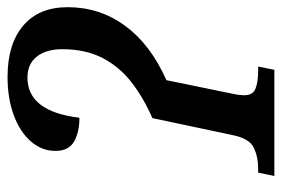

<svg xmlns="http://www.w3.org/2000/svg" viewBox="-142 -622 764 521"><g transform="rotate(-90 240.5 -362.0)"><path d="M23 0 32 -44H44Q75 -44 100 -56Q125 -68 134 -114L180 -331Q235 -355 277 -387.5Q319 -420 343 -466Q367 -512 367 -576Q367 -619 347 -644.5Q327 -670 290 -670Q198 -670 181 -529Q142 -529 116.5 -543.5Q91 -558 91 -594Q91 -631 116.5 -660.5Q142 -690 187.5 -707Q233 -724 292 -724Q381 -724 431 -681.5Q481 -639 481 -561Q481 -474 430.5 -405Q380 -336 283 -293L246 -113Q244 -104 243 -95.5Q242 -87 242 -82Q242 -58 260.5 -51Q279 -44 308 -44H320L311 0Z"/></g></svg>

Font: Noto Serif SemiCondensed Medium
Style: Italic
Weight: 500
Width: 4
Italic angle: -12°
Designer: Monotype Design Team
Foundry: Monotype Imaging Inc.
Version: Version 2.013